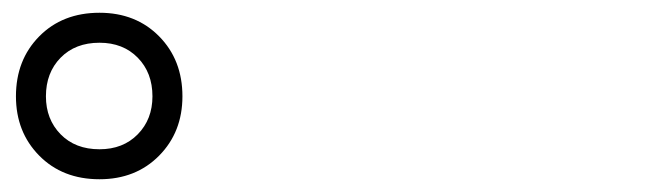

<svg xmlns="http://www.w3.org/2000/svg" viewBox="-20 -875 1040 301"><path d="M136 -594Q78 -594 41.5 -631Q5 -668 5 -724Q5 -781 41.5 -818Q78 -855 136 -855Q193 -855 229.5 -818Q266 -781 266 -724Q266 -668 229.5 -631Q193 -594 136 -594ZM136 -641Q173 -641 196 -664.5Q219 -688 219 -724Q219 -761 196 -784.5Q173 -808 136 -808Q98 -808 75 -784.5Q52 -761 52 -724Q52 -688 75 -664.5Q98 -641 136 -641Z"/></svg>

Font: Murecho
Style: Regular
Weight: 400
Designer: Neil Summerour
Foundry: Positype
Version: Version 1.010; ttfautohint (v1.8.3)